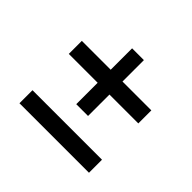

<svg xmlns="http://www.w3.org/2000/svg" viewBox="-129 -861 875 875"><g transform="rotate(45 309.0 -423.0)"><path d="M271 -333V-471H85V-555H271V-693H347V-555H533V-471H347V-333ZM85 -153V-237H533V-153Z"/></g></svg>

Font: Hermit Light
Style: Regular
Weight: 300
Designer: Pablo Caro
Version: Version 2.000;PS 002.000;hotconv 1.0.88;makeotf.lib2.5.64775